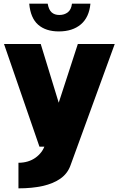

<svg xmlns="http://www.w3.org/2000/svg" viewBox="-20 -941 652 1051"><path d="M81 -50Q108 -50 131.5 -57Q155 -64 174 -77.5Q193 -91 206.5 -109Q220 -127 227 -150L406 -700H608L366 -36Q350 9 311 36.5Q272 64 214 77Q156 90 81 90ZM2 -700H203L374 -142L247 -138H196ZM241 -921Q247 -887 263 -873Q279 -859 305 -859Q332 -859 351 -873.5Q370 -888 374 -921H475Q468 -846 422.5 -807.5Q377 -769 302 -769Q231 -769 189 -805.5Q147 -842 140 -921Z"/></svg>

Font: Moderustic ExtraBold
Style: Regular
Weight: 800
Designer: Tural Alisoy
Foundry: TAFT Foundry
Version: Version 2.120